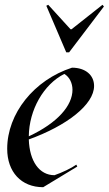

<svg xmlns="http://www.w3.org/2000/svg" viewBox="-20 -766 453 800"><path d="M160 14 302 -72 298 -80C277 -65 239 -47 207 -36C144 -36 103 -94 100 -185C258 -242 372 -330 372 -408C372 -453 336 -484 280 -484C122 -433 10 -293 10 -146C10 -50 68 14 160 14ZM256 -548H268L413 -739L407 -746L278 -644H274L181 -746L173 -742ZM100 -198C101 -308 162 -415 248 -458C270 -445 282 -419 282 -392C282 -326 220 -254 100 -198Z"/></svg>

Font: Mazius Display Extra italic
Style: Regular
Weight: 400
Italic angle: -17°
Designer: Alberto Casagrande & Collletttivo
Foundry: Collletttivo
Version: Version 2.000;Glyphs 3.2 (3217)